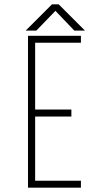

<svg xmlns="http://www.w3.org/2000/svg" viewBox="-20 -865 490 885"><path d="M353 -668H142V-360H309V-328H142V-32H353V0H109V-700H353ZM371.5 -724H322.5L235.5 -815L147.5 -724H98.5L219.5 -845H250.5Z"/></svg>

Font: League Mono Thin Condensed
Style: Regular
Weight: 100
Width: 1
Designer: Tyler Finck
Foundry: The League of Moveable Type / Tyler Finck
Version: Version 2.300;RELEASE